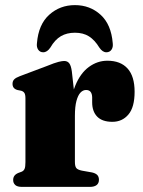

<svg xmlns="http://www.w3.org/2000/svg" viewBox="-20 -731 559 751"><path d="M254 -271Q254 -346 274.2 -395.5Q294.5 -445 327.8 -469.2Q361 -493.5 400 -493.5Q451.5 -493.5 479 -463Q506.5 -432.5 506.5 -372Q506.5 -311.5 482.2 -283Q458 -254.5 419.5 -254.5Q380 -254.5 360.2 -274.8Q340.5 -295 340.5 -331V-351Q340 -364.5 334.2 -371.8Q328.5 -379 316.5 -379Q304.5 -379 294.8 -368.8Q285 -358.5 279 -336.2Q273 -314 273 -277.5ZM261 -451.5 273 -344V-97.5Q273 -81 278.2 -74Q283.5 -67 300.5 -63.5L340 -56.5Q353.5 -53.5 360.2 -46.8Q367 -40 367 -27.5Q367 -14.5 358 -7.2Q349 0 331.5 0H66Q48 0 39.8 -7.2Q31.5 -14.5 31.5 -27Q31.5 -36.5 36.2 -43.2Q41 -50 51.5 -54.5L65 -59.5Q73 -63 76.2 -70.8Q79.5 -78.5 79.5 -97V-346Q79.5 -361 75.5 -367.2Q71.5 -373.5 63 -376L48 -379Q38 -382 33.5 -388Q29 -394 29 -403Q29 -413.5 35.2 -420.2Q41.5 -427 57.5 -433L162.5 -472.5Q194.5 -485.5 208.8 -489Q223 -492.5 231 -492.5Q244 -492.5 251 -483.2Q258 -474 261 -451.5ZM273 -603Q241.5 -603 218.2 -589.5Q195 -576 177 -545Q164.5 -526.5 149 -526.5Q136.5 -526.5 129.5 -536.5Q122.5 -546.5 124.5 -562Q130.5 -635.5 172.5 -673.2Q214.5 -711 273 -711Q332 -711 373.5 -673.2Q415 -635.5 421 -562Q423 -546.5 416 -536.5Q409 -526.5 396 -526.5Q381 -526.5 368.5 -545Q350.5 -574.5 328 -588.8Q305.5 -603 273 -603Z"/></svg>

Font: Fraunces ExtraBold
Style: Regular
Weight: 800
Version: Version 1.000;[b76b70a41]